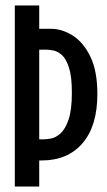

<svg xmlns="http://www.w3.org/2000/svg" viewBox="-20 -680 389 700"><path d="M34 0V-660H123V-575H166Q206 -575 245 -550.5Q284 -526 309.5 -473.5Q335 -421 335 -337Q335 -221 281 -158Q227 -95 132 -95H123V0ZM148 -499H123V-172H139Q149 -172 166 -175Q183 -178 200.5 -193.5Q218 -209 230 -244Q242 -279 242 -342Q242 -401 231.5 -433.5Q221 -466 205.5 -479.5Q190 -493 174.5 -496Q159 -499 148 -499Z"/></svg>

Font: Bricolage Grotesque 96pt Condensed
Style: Regular
Weight: 400
Width: 3
Designer: Mathieu Triay
Foundry: Atelier Triay
Version: Version 1.001; ttfautohint (v1.8.4.7-5d5b);gftools[0.9.33.de